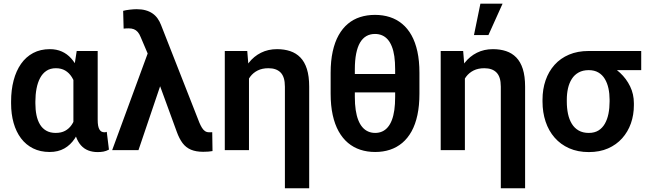

<svg xmlns="http://www.w3.org/2000/svg" viewBox="-20 -800 3446 1023"><path d="M39.1 -249V-259.3Q39.1 -320.3 52.5 -371.3Q65.9 -422.4 92 -459.7Q118.2 -497.1 156.7 -517.6Q195.3 -538.1 245.6 -538.1Q281.2 -538.1 309.6 -525.4Q337.9 -512.7 359.1 -489Q380.4 -465.3 395.5 -432.6Q410.6 -399.9 420.4 -359.1Q430.2 -318.4 435.5 -272V-246.1Q429.2 -189.9 415.3 -143.3Q401.4 -96.7 378.7 -62.3Q356 -27.8 322.8 -9Q289.6 9.8 244.6 9.8Q194.8 9.8 156.5 -9.3Q118.2 -28.3 92 -63Q65.9 -97.7 52.5 -145Q39.1 -192.4 39.1 -249ZM168.5 -259.3V-249Q168.5 -215.3 174.3 -186.8Q180.2 -158.2 192.9 -137Q205.6 -115.7 226.3 -103.8Q247.1 -91.8 276.9 -91.8Q306.2 -91.8 326.9 -103Q347.7 -114.3 361.3 -134Q375 -153.8 383.3 -180.7Q391.6 -207.5 396 -239.3V-274.4Q392.6 -308.6 384.5 -337.9Q376.5 -367.2 362.5 -389.4Q348.6 -411.6 327.6 -424.1Q306.6 -436.5 277.8 -436.5Q248 -436.5 227.3 -422.6Q206.5 -408.7 193.6 -384.3Q180.7 -359.9 174.6 -327.6Q168.5 -295.4 168.5 -259.3ZM388.7 -528.3H500.5V-163.1Q500.5 -143.1 502.9 -130.1Q505.4 -117.2 510.3 -109.4Q515.1 -101.6 521.7 -98.4Q528.3 -95.2 537.1 -95.2Q540.5 -95.2 543.5 -95.9Q546.4 -96.7 548.8 -97.7L560.5 -2.9Q544.9 5.4 530.8 7.8Q516.6 10.3 500 10.3Q472.7 10.3 450.2 1.5Q427.7 -7.3 411.4 -25.6Q395 -43.9 384.8 -72.3Q374.5 -100.6 371.1 -140.1V-415Z M838.4 -356 717.8 0H577.6L776.4 -541L865.2 -538.1ZM708 -751Q735.4 -751 756.1 -745.1Q776.9 -739.3 792.7 -728.3Q808.6 -717.3 819.8 -701.4Q831.1 -685.5 838.4 -666L1042.5 -146Q1048.8 -131.3 1055.7 -119.9Q1062.5 -108.4 1071.8 -101.8Q1081.1 -95.2 1094.2 -95.2Q1098.6 -95.2 1103 -95.2Q1107.4 -95.2 1110.8 -95.7L1112.3 4.9Q1103 6.8 1090.3 7.8Q1077.6 8.8 1062.5 8.8Q1024.4 8.8 997.6 -2.4Q970.7 -13.7 952.9 -37.4Q935.1 -61 921.9 -97.7L785.2 -471.7L729.5 -602.5Q722.7 -619.6 713.9 -629.6Q705.1 -639.6 693.4 -644.3Q681.6 -648.9 666 -648.9Q660.2 -648.9 653.3 -648.7Q646.5 -648.4 638.7 -647.5L636.2 -742.2Q649.9 -746.1 671.1 -748.5Q692.4 -751 708 -751Z M1306.6 -415.5V0H1177.7V-528.3H1297.4ZM1281.7 -281.7 1249.5 -280.8Q1249.5 -336.9 1263.9 -383.8Q1278.3 -430.7 1305.4 -465.3Q1332.5 -500 1370.6 -519Q1408.7 -538.1 1456.1 -538.1Q1494.6 -538.1 1526.1 -527.6Q1557.6 -517.1 1580.3 -493.9Q1603 -470.7 1615.2 -432.4Q1627.4 -394 1627.4 -337.9V203.1H1498V-337.9Q1498 -364.7 1492.2 -383.5Q1486.3 -402.3 1474.9 -413.8Q1463.4 -425.3 1447.3 -430.9Q1431.2 -436.5 1410.2 -436.5Q1377.4 -436.5 1353.3 -424.6Q1329.1 -412.6 1313.2 -391.4Q1297.4 -370.1 1289.6 -342Q1281.7 -314 1281.7 -281.7Z M1978 -720.7Q2020.5 -720.7 2056.9 -709Q2093.3 -697.3 2122.6 -673.1Q2151.9 -648.9 2172.4 -612.3Q2192.9 -575.7 2203.9 -525.6Q2214.8 -475.6 2214.8 -412.1V-300.8Q2214.8 -237.3 2204.1 -187.3Q2193.4 -137.2 2172.9 -100.1Q2152.3 -63 2123.3 -38.6Q2094.2 -14.2 2057.9 -2.2Q2021.5 9.8 1979 9.8Q1936.5 9.8 1899.9 -2.2Q1863.3 -14.2 1834.2 -38.6Q1805.2 -63 1784.4 -100.1Q1763.7 -137.2 1752.7 -187.3Q1741.7 -237.3 1741.7 -300.8V-412.1Q1741.7 -475.6 1752.7 -525.6Q1763.7 -575.7 1784.2 -612.3Q1804.7 -648.9 1833.5 -673.1Q1862.3 -697.3 1898.9 -709Q1935.5 -720.7 1978 -720.7ZM1978 -619.1Q1952.1 -619.1 1932.1 -607.7Q1912.1 -596.2 1898.4 -573Q1884.8 -549.8 1877.7 -514.2Q1870.6 -478.5 1870.6 -430.2V-405.8H2085.4V-430.2Q2085.4 -469.2 2081.1 -499.8Q2076.7 -530.3 2067.6 -552.7Q2058.6 -575.2 2045.7 -589.8Q2032.7 -604.5 2015.6 -611.8Q1998.5 -619.1 1978 -619.1ZM1979 -91.8Q1999.5 -91.8 2016.4 -99.4Q2033.2 -106.9 2046.1 -122.1Q2059.1 -137.2 2067.9 -160.2Q2076.7 -183.1 2081.1 -213.9Q2085.4 -244.6 2085.4 -283.7V-307.6H1870.6V-283.7Q1870.6 -244.6 1875.2 -213.9Q1879.9 -183.1 1888.9 -160.2Q1897.9 -137.2 1911.1 -122.1Q1924.3 -106.9 1941.4 -99.4Q1958.5 -91.8 1979 -91.8Z M2457 -415.5V0H2328.1V-528.3H2447.8ZM2432.1 -281.7 2399.9 -280.8Q2399.9 -336.9 2414.3 -383.8Q2428.7 -430.7 2455.8 -465.3Q2482.9 -500 2521 -519Q2559.1 -538.1 2606.4 -538.1Q2645 -538.1 2676.5 -527.6Q2708 -517.1 2730.7 -493.9Q2753.4 -470.7 2765.6 -432.4Q2777.8 -394 2777.8 -337.9V203.1H2648.4V-337.9Q2648.4 -364.7 2642.6 -383.5Q2636.7 -402.3 2625.2 -413.8Q2613.8 -425.3 2597.7 -430.9Q2581.5 -436.5 2560.5 -436.5Q2527.8 -436.5 2503.7 -424.6Q2479.5 -412.6 2463.6 -391.4Q2447.8 -370.1 2439.9 -342Q2432.1 -314 2432.1 -281.7ZM2505.4 -613.3 2539.6 -780.3H2657.7L2582.5 -613.3Z M2870.6 -258.8V-269Q2870.6 -324.7 2887 -372.1Q2903.3 -419.4 2934.8 -454.6Q2966.3 -489.7 3012 -509Q3057.6 -528.3 3116.2 -528.3Q3127.9 -524.4 3138.9 -510.7Q3149.9 -497.1 3166 -482.4Q3182.1 -467.8 3210 -460Q3250 -443.4 3283.7 -412.1Q3317.4 -380.9 3337.4 -339.6Q3357.4 -298.3 3357.4 -250V-239.3Q3357.4 -188 3341.6 -142.8Q3325.7 -97.7 3294.9 -63.2Q3264.2 -28.8 3219.7 -9.3Q3175.3 10.3 3117.2 10.3Q3058.6 10.3 3012.7 -10Q2966.8 -30.3 2935.1 -66.7Q2903.3 -103 2887 -152.1Q2870.6 -201.2 2870.6 -258.8ZM3000 -269V-258.8Q3000 -224.1 3006.3 -193.8Q3012.7 -163.6 3026.6 -140.6Q3040.5 -117.7 3063 -104.7Q3085.4 -91.8 3117.2 -91.8Q3147.5 -91.8 3168.5 -104.7Q3189.5 -117.7 3202.6 -140.6Q3215.8 -163.6 3221.9 -193.8Q3228 -224.1 3228 -258.8V-269Q3228 -300.8 3221.9 -329.1Q3215.8 -357.4 3202.6 -379.4Q3189.5 -401.4 3168.2 -413.8Q3147 -426.3 3116.7 -426.3Q3085.4 -426.3 3063 -413.8Q3040.5 -401.4 3026.6 -379.4Q3012.7 -357.4 3006.3 -329.1Q3000 -300.8 3000 -269ZM3396.5 -528.3V-426.3H3116.2V-528.3Z"/></svg>

Font: Roboto SemiBold
Style: Regular
Weight: 600
Designer: Christian Robertson
Foundry: Google
Version: Version 3.009; 2024